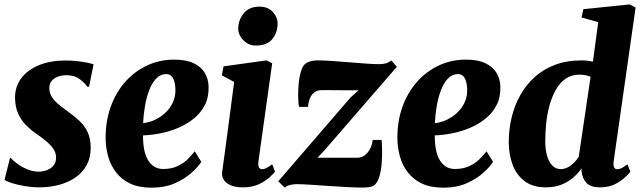

<svg xmlns="http://www.w3.org/2000/svg" viewBox="-22 -837 2899 868"><path d="M380.5 -444.5H373Q363.5 -460 339.2 -478.5Q315 -497 279 -497Q258.5 -497 240.8 -490.8Q223 -484.5 212 -471.8Q201 -459 201 -439Q201 -419 210.8 -401.8Q220.5 -384.5 240 -367.8Q259.5 -351 288 -330.5Q316.5 -310.5 339 -288.8Q361.5 -267 374.8 -238.2Q388 -209.5 388 -168.5Q388 -123.5 369.5 -90Q351 -56.5 318.5 -34.2Q286 -12 244 -1Q202 10 155 10Q123.5 10 90.8 4.5Q58 -1 33 -8.8Q8 -16.5 -1.5 -24L23 -122.5H27Q37 -111 56.5 -96.5Q76 -82 101.5 -71.5Q127 -61 154 -61Q172 -61 190 -67.8Q208 -74.5 219.8 -88.5Q231.5 -102.5 231.5 -124.5Q231.5 -145 220.5 -162Q209.5 -179 189.8 -196.2Q170 -213.5 142.5 -232Q119 -248 96.8 -270Q74.5 -292 60.2 -323Q46 -354 46 -396.5Q46 -446 74.5 -483.8Q103 -521.5 154.5 -542.5Q206 -563.5 274.5 -563.5Q301.5 -563.5 327.5 -560.5Q353.5 -557.5 373.2 -553.5Q393 -549.5 401 -546Z M888 -105.5Q875 -84 845 -56.8Q815 -29.5 769.5 -9Q724 11.5 663 11.5Q606 11.5 566.5 -7.2Q527 -26 502.5 -58Q478 -90 467 -129.8Q456 -169.5 455.5 -211Q455 -288.5 478.2 -353.5Q501.5 -418.5 543.5 -466.2Q585.5 -514 642.5 -540.8Q699.5 -567.5 765.5 -567.5Q819.5 -567.5 853.5 -551.2Q887.5 -535 903.8 -507.5Q920 -480 921 -446Q922.5 -397.5 903.8 -361.5Q885 -325.5 852.8 -299.8Q820.5 -274 781 -257.8Q741.5 -241.5 700.8 -233.8Q660 -226 624.5 -225Q624.5 -187.5 630.2 -159.2Q636 -131 647.8 -112Q659.5 -93 676.5 -83Q693.5 -73 715.5 -73Q753 -73 780.2 -85.8Q807.5 -98.5 826.5 -117.2Q845.5 -136 858.5 -153ZM730.5 -502Q702.5 -502 683 -480.8Q663.5 -459.5 651.2 -425.8Q639 -392 632.8 -353.5Q626.5 -315 625 -280.5Q641.5 -281.5 661.8 -288.5Q682 -295.5 701.5 -308.2Q721 -321 737.2 -339.5Q753.5 -358 762.8 -382Q772 -406 771 -435Q769.5 -468.5 759.2 -485.2Q749 -502 730.5 -502Z M1076 10Q1043.5 10 1021.5 0.8Q999.5 -8.5 989.5 -24.5Q979.5 -40.5 982.5 -61.5Q985.5 -83.5 989.8 -113.8Q994 -144 999 -181.8Q1004 -219.5 1010 -264.2Q1016 -309 1022.5 -359.8Q1029 -410.5 1036.5 -466.5L981 -496.5L988.5 -537L1182.5 -564L1208.5 -551L1146.5 -108.5Q1144 -90.5 1148.2 -81.2Q1152.5 -72 1163 -72Q1172 -72 1182 -77Q1192 -82 1208.5 -94.5L1221.5 -61Q1215 -52.5 1196.8 -35.5Q1178.5 -18.5 1148.5 -4.2Q1118.5 10 1076 10ZM1133.5 -631Q1101 -631 1077.2 -656.2Q1053.5 -681.5 1055 -712Q1057.5 -751.5 1082 -779.2Q1106.5 -807 1151 -807Q1190 -807 1211.8 -782.5Q1233.5 -758 1233 -729Q1232.5 -689 1208.8 -660Q1185 -631 1133.5 -631Z M1599 -429Q1584.5 -429 1567.5 -429Q1550.5 -429 1532.8 -429Q1515 -429 1497.2 -429.2Q1479.5 -429.5 1463 -429.5Q1446.5 -429.5 1433.5 -429.5Q1412.5 -429.5 1399.2 -419.5Q1386 -409.5 1379 -392.2Q1372 -375 1370.5 -354H1329.5Q1326.5 -371 1326 -400.2Q1325.5 -429.5 1328.5 -461.2Q1331.5 -493 1340 -518.5Q1348.5 -544 1364 -553Q1369.5 -556 1382 -560Q1394.5 -564 1412.5 -564Q1439.5 -564 1477.5 -561.5Q1515.5 -559 1556.2 -555.5Q1597 -552 1633 -549.5Q1669 -547 1692 -547Q1710.5 -547 1723.8 -551Q1737 -555 1747 -564L1772 -535L1441.5 -153.5L1413.5 -124Q1433 -124 1453.8 -124Q1474.5 -124 1496.8 -124Q1519 -124 1543.2 -124Q1567.5 -124 1594.5 -124Q1620.5 -124 1640 -147.5Q1659.5 -171 1663 -204.5H1703Q1705 -186.5 1705.5 -157Q1706 -127.5 1703.2 -95.2Q1700.5 -63 1692.5 -37Q1684.5 -11 1670 0.5Q1664 5.5 1650.8 8.2Q1637.5 11 1617.5 11Q1589 11 1547.5 8.8Q1506 6.5 1461.8 3.5Q1417.5 0.5 1378.8 -2Q1340 -4.5 1317 -4.5Q1306 -4.5 1290.2 -1Q1274.5 2.5 1265.5 11.5L1236 -17.5L1562.5 -396Z M2207 -105.5Q2194 -84 2164 -56.8Q2134 -29.5 2088.5 -9Q2043 11.5 1982 11.5Q1925 11.5 1885.5 -7.2Q1846 -26 1821.5 -58Q1797 -90 1786 -129.8Q1775 -169.5 1774.5 -211Q1774 -288.5 1797.2 -353.5Q1820.5 -418.5 1862.5 -466.2Q1904.5 -514 1961.5 -540.8Q2018.5 -567.5 2084.5 -567.5Q2138.5 -567.5 2172.5 -551.2Q2206.5 -535 2222.8 -507.5Q2239 -480 2240 -446Q2241.5 -397.5 2222.8 -361.5Q2204 -325.5 2171.8 -299.8Q2139.5 -274 2100 -257.8Q2060.5 -241.5 2019.8 -233.8Q1979 -226 1943.5 -225Q1943.5 -187.5 1949.2 -159.2Q1955 -131 1966.8 -112Q1978.5 -93 1995.5 -83Q2012.5 -73 2034.5 -73Q2072 -73 2099.2 -85.8Q2126.5 -98.5 2145.5 -117.2Q2164.5 -136 2177.5 -153ZM2049.5 -502Q2021.5 -502 2002 -480.8Q1982.5 -459.5 1970.2 -425.8Q1958 -392 1951.8 -353.5Q1945.5 -315 1944 -280.5Q1960.5 -281.5 1980.8 -288.5Q2001 -295.5 2020.5 -308.2Q2040 -321 2056.2 -339.5Q2072.5 -358 2081.8 -382Q2091 -406 2090 -435Q2088.5 -468.5 2078.2 -485.2Q2068 -502 2049.5 -502Z M2752.5 -109.5Q2750 -91.5 2753.8 -81.8Q2757.5 -72 2769 -72Q2776.5 -72 2786.8 -76.5Q2797 -81 2814.5 -94L2828 -60.5Q2821.5 -52.5 2804 -35.5Q2786.5 -18.5 2758 -4.2Q2729.5 10 2690.5 10Q2649.5 10 2630.2 -9.2Q2611 -28.5 2607 -63V-75.5Q2593.5 -56 2571.5 -36Q2549.5 -16 2518 -3Q2486.5 10 2445 10Q2386.5 10 2349.2 -18.5Q2312 -47 2295 -93.5Q2278 -140 2278 -194.5Q2278 -251 2290.8 -305Q2303.5 -359 2329.5 -405.8Q2355.5 -452.5 2394.8 -488.2Q2434 -524 2487.2 -544Q2540.5 -564 2608 -564Q2619.5 -564 2632.8 -562.5Q2646 -561 2658.5 -558.5L2682.5 -737L2607 -758L2615.5 -795.5L2824.5 -817L2851.5 -803ZM2648 -490Q2637.5 -494.5 2624.8 -497Q2612 -499.5 2597 -499.5Q2561 -499.5 2534.8 -481Q2508.5 -462.5 2490.8 -431Q2473 -399.5 2462.2 -360.2Q2451.5 -321 2447.2 -279Q2443 -237 2443 -198Q2443 -160 2451.5 -131.8Q2460 -103.5 2475.5 -88Q2491 -72.5 2512.5 -72.5Q2529.5 -72.5 2544.8 -80.5Q2560 -88.5 2573 -101.5Q2586 -114.5 2594.5 -128.5Z"/></svg>

Font: Merriweather 28pt Black
Style: Italic
Weight: 900
Italic angle: -7.8°
Version: Version 2.101